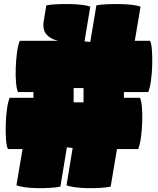

<svg xmlns="http://www.w3.org/2000/svg" viewBox="-20 -834 798 970"><path d="M285 109Q266 113 234.5 115Q203 117 168.5 116.5Q134 116 105.5 112Q77 108 63 102L94 -81H20Q13 -95 10.5 -128.5Q8 -162 9 -203Q10 -244 15 -281.5Q20 -319 29 -340H149V-369H71Q64 -383 61 -416.5Q58 -450 59.5 -491Q61 -532 66 -569.5Q71 -607 80 -628H273Q234 -637 214 -661Q194 -685 201 -728L214 -807Q234 -811 265.5 -812.5Q297 -814 331 -813.5Q365 -813 394 -809.5Q423 -806 436 -800L407 -625L436 -622L467 -807Q487 -811 518.5 -812.5Q550 -814 584.5 -813.5Q619 -813 648 -809.5Q677 -806 690 -800L661 -628H738Q745 -615 747.5 -581.5Q750 -548 749 -507Q748 -466 743 -428.5Q738 -391 729 -369H606V-340H687Q694 -327 697 -293Q700 -259 698.5 -218Q697 -177 692 -139.5Q687 -102 678 -81H571L539 109Q520 113 488.5 115Q457 117 422.5 116.5Q388 116 359 112Q330 108 316 102L347 -86L318 -90ZM352 -317H402V-389H352Z"/></svg>

Font: Oi
Style: Regular
Weight: 400
Designer: Kostas Bartsokas, Mohamad Dakak
Foundry: Foundry5
Version: Version 4.000